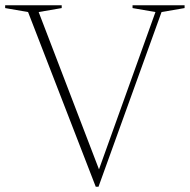

<svg xmlns="http://www.w3.org/2000/svg" viewBox="-26 -695 718 725"><path d="M80 -649.5 -6.5 -664.5V-675H207V-664.5L120 -649.5L354.5 -38H341.5L561 -649.5L474.5 -664.5V-675H671V-664.5L584 -649.5L346 10H335.5Z"/></svg>

Font: Newsreader 24pt ExtraLight
Style: Regular
Weight: 250
Designer: Hugues Gentile
Foundry: Production Type
Version: Version 1.003